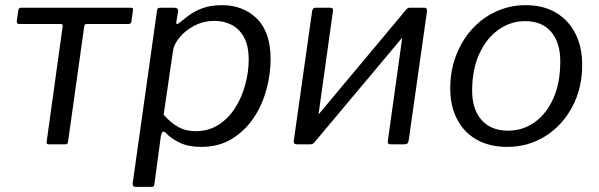

<svg xmlns="http://www.w3.org/2000/svg" viewBox="-20 -560 2323 745"><path d="M478 -467H317Q308 -467 307 -459L244 -10Q243 0 233 0H169Q159 0 161 -10L223 -457Q224 -463 222 -465Q220 -467 215 -467H54Q44 -467 45 -478L51 -520Q52 -530 62 -530H487Q498 -530 496 -521L490 -478Q490 -467 478 -467Z M504 165Q499 165 496.5 160.5Q494 156 495 150L589 -517Q590 -525 592.5 -527.5Q595 -530 605 -530H657Q664 -530 668 -526.5Q672 -523 671 -516L664 -473Q663 -467 667 -467Q671 -467 678 -473Q690 -483 711 -499Q732 -515 764 -527.5Q796 -540 841 -540Q924 -540 977 -487.5Q1030 -435 1030 -330Q1030 -272 1013.5 -211.5Q997 -151 963.5 -101.5Q930 -52 879.5 -21Q829 10 760 10Q712 10 678 -6Q644 -22 624 -44Q615 -52 610.5 -47.5Q606 -43 604 -31L579 155Q578 161 576 163Q574 165 568 165H504ZM739 -51Q790 -51 829 -76.5Q868 -102 893.5 -143Q919 -184 932 -233Q945 -282 945 -329Q945 -382 927 -415Q909 -448 879 -463.5Q849 -479 812 -479Q770 -479 734.5 -460.5Q699 -442 676.5 -414.5Q654 -387 651 -361L615 -115Q641 -85 670.5 -68Q700 -51 739 -51Z M1272 -517 1202 -17Q1200 0 1183 0H1134Q1125 0 1122 -3Q1119 -6 1120 -14L1191 -516Q1193 -530 1204 -530H1262Q1274 -530 1272 -517ZM1637 -517 1566 -17Q1565 -7 1561 -3.5Q1557 0 1547 0H1498Q1489 0 1486.5 -3Q1484 -6 1485 -14L1555 -516Q1557 -530 1569 -530H1627Q1638 -530 1637 -517ZM1558 -525 1602 -487 1197 -4 1155 -43Z M1948 10Q1880 10 1830 -18Q1780 -46 1753.5 -97.5Q1727 -149 1727 -216Q1727 -286 1750 -345.5Q1773 -405 1813 -448.5Q1853 -492 1906.5 -516Q1960 -540 2019 -540Q2088 -540 2137 -511Q2186 -482 2212.5 -430Q2239 -378 2239 -309Q2239 -217 2200 -144.5Q2161 -72 2095 -31Q2029 10 1948 10ZM1951 -53Q2009 -53 2055 -86Q2101 -119 2127.5 -179Q2154 -239 2154 -322Q2154 -395 2118.5 -436.5Q2083 -478 2017 -478Q1961 -478 1914 -444.5Q1867 -411 1839.5 -350.5Q1812 -290 1812 -208Q1812 -136 1848.5 -94.5Q1885 -53 1951 -53Z"/></svg>

Font: Libre Franklin
Style: Italic
Weight: 400
Italic angle: -8°
Designer: Pablo Impallari, Rodrigo Fuenzalida, Nhung Nguyen
Foundry: Impallari Type
Version: Version 3.000